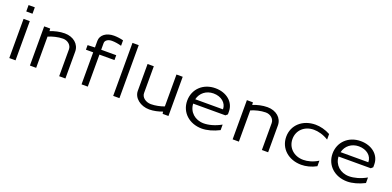

<svg xmlns="http://www.w3.org/2000/svg" viewBox="1 -1608 5077 2485"><g transform="rotate(20 2539.0 -365.0)"><path d="M99 -642H185V-730H99ZM99 0H185V-540H99Z M383 0H469V-429.9C520.7 -453.1 599.1 -474 668 -474C733.1 -474 786 -427.4 786 -370V0H872V-370C872 -472.1 785.5 -546 666 -546C598.5 -546 526.6 -529.2 468.7 -505.2L466 -540H383Z M1094 0H1180V-441H1387V-508H1180V-600C1180 -637.1 1218.6 -664 1272 -664C1314 -664 1363 -656 1404 -644V-719C1363 -730 1316 -736 1274 -736C1169.6 -736 1094 -678.9 1094 -600V-508L994 -504V-441H1094Z M1530 0H1616V-730H1530Z M1807 -170C1807 -72.8 1905.6 6 2027 6C2087.6 6 2151.8 -8.9 2206.2 -29.5L2211 0H2291V-540H2205V-100.3C2154.2 -81.1 2086 -66 2025 -66C1952.1 -66 1893 -112.6 1893 -170V-540H1807Z M2451 -270C2451 -109.9 2577 6 2751 6C2820.8 6 2907.7 -17.5 2988.3 -59.1V-135.5C2904.7 -88 2817.3 -66 2751 -66C2630.4 -66 2541.9 -146.9 2537 -260H2981L3007 -283V-322C3007 -451.9 2895.3 -546 2741 -546C2572.8 -546 2451 -430.1 2451 -270ZM2542.9 -322C2564.1 -412.6 2640.8 -474 2741 -474C2847.7 -474 2925 -410.2 2925 -322Z M3175 0H3261V-429.9C3312.7 -453.1 3391.1 -474 3460 -474C3525.1 -474 3578 -427.4 3578 -370V0H3664V-370C3664 -472.1 3577.5 -546 3458 -546C3390.5 -546 3318.6 -529.2 3260.7 -505.2L3258 -540H3175Z M3815 -270C3815 -109.9 3942.9 6 4121 6C4183.6 6 4258.1 -11.4 4325 -48.4V-124.9C4255.9 -81.2 4182.7 -63 4123 -63C3994.8 -63 3901 -149.9 3901 -270C3901 -390.1 3993.8 -477 4122 -477C4181.7 -477 4255.9 -458.8 4325 -415.1V-491.6C4258.1 -528.6 4183.6 -546 4121 -546C3942.9 -546 3815 -430.1 3815 -270Z M4453 -270C4453 -109.9 4579 6 4753 6C4822.8 6 4909.7 -17.5 4990.3 -59.1V-135.5C4906.7 -88 4819.3 -66 4753 -66C4632.4 -66 4543.9 -146.9 4539 -260H4983L5009 -283V-322C5009 -451.9 4897.3 -546 4743 -546C4574.8 -546 4453 -430.1 4453 -270ZM4544.9 -322C4566.1 -412.6 4642.8 -474 4743 -474C4849.7 -474 4927 -410.2 4927 -322Z"/></g></svg>

Font: Resamitz
Style: Bold
Weight: 700
Designer: gluk
Foundry: gluk
Version: Version 0.047